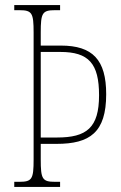

<svg xmlns="http://www.w3.org/2000/svg" viewBox="-20 -734 474 754"><path d="M36 0H216V-20H196C146 -20 140 -31 140 -108V-169H202C333 -169 397 -214 397 -364C397 -499 344 -555 219 -555H140V-606C140 -683 146 -694 196 -694H216V-714H36V-694H56C106 -694 112 -683 112 -606V-108C112 -31 106 -20 56 -20H36ZM204 -194H140V-530H217C328 -530 369 -485 369 -360C369 -232 320 -194 204 -194Z"/></svg>

Font: Noto Serif ExtraCondensed Thin
Style: Regular
Weight: 100
Width: 2
Designer: Monotype Design Team
Foundry: Monotype Imaging Inc.
Version: Version 2.013